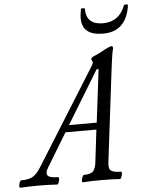

<svg xmlns="http://www.w3.org/2000/svg" viewBox="-127 -929 751 979"><g transform="rotate(-5 248.5 -439.0)"><path d="M426.8 -743.2Q372.6 -743.2 345.7 -764.9Q318.8 -786.6 318.8 -832Q318.8 -847.7 324.2 -877Q325.2 -881.3 334.7 -881.3Q344.2 -881.3 344.2 -877Q344.2 -795.9 430.2 -795.9Q512.7 -795.9 543.9 -877Q545.9 -882.3 558.1 -881.3Q565.4 -880.4 564.9 -877Q545.4 -743.2 426.8 -743.2ZM-64 2.9Q-67.9 1.5 -67.6 -6.8Q-67.4 -15.1 -63.7 -24.7Q-60.1 -34.2 -56.2 -34.2Q-14.6 -34.2 6.6 -47.9Q27.8 -61.5 49.8 -98.1L354 -585Q360.8 -595.7 360.8 -603Q360.8 -604 360.4 -605Q359.9 -606 358.9 -607.9Q357.9 -609.9 356.9 -611.8Q355 -613.8 355 -621.1Q355 -627.4 377 -636.2Q404.8 -647.9 432.1 -664.1Q455.1 -675.8 461.9 -675.8Q470.2 -675.8 470.2 -665Q462.9 -638.7 455.1 -574.2L396 -90.8Q393.6 -71.8 395.8 -59.1Q397.9 -46.4 412.1 -40.3Q426.3 -34.2 456.1 -34.2Q460 -32.7 459.5 -24.4Q459 -16.1 454.8 -6.6Q450.7 2.9 446.8 2.9Q402.3 0 351.1 0Q298.8 0 255.9 2.9Q252.4 1.5 252.9 -6.8Q253.4 -15.1 257.8 -24.7Q262.2 -34.2 266.1 -34.2Q299.8 -34.2 312.5 -47.1Q325.2 -60.1 329.1 -90.8L349.1 -258.8H190.9L87.9 -88.9Q70.3 -61.5 80.3 -47.9Q90.3 -34.2 134.8 -34.2Q138.2 -32.7 137.9 -24.4Q137.7 -16.1 133.8 -6.6Q129.9 2.9 126 2.9Q83 0 30.8 0Q-22.5 0 -64 2.9ZM377 -564.9 211.9 -293.9H354L387.2 -564.9Z"/></g></svg>

Font: Junicode SmCond
Style: Italic
Weight: 400
Width: 4
Italic angle: -11°
Designer: Peter S. Baker
Version: Version 2.206